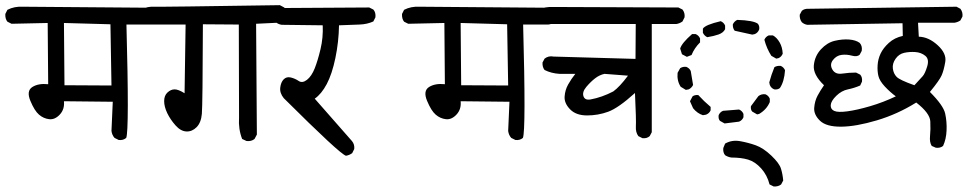

<svg xmlns="http://www.w3.org/2000/svg" viewBox="-26 -584 3660 726"><path d="M422.9 -54.7 407.2 -62.5Q397.5 -73.2 395.5 -88.9L400.4 -199.2L215.8 -201.2Q218.8 -170.9 200.2 -150.9Q181.6 -130.9 160.2 -133.3Q138.7 -135.7 121.6 -150.4Q104.5 -165 88.9 -202.6Q73.2 -240.2 96.2 -254.9Q119.1 -269.5 156.2 -265.6L154.3 -497.1L17.6 -494.1L2 -502Q-6.8 -512.7 -5.9 -531.2L2 -546.9Q28.3 -560.5 61.5 -558.6L552.7 -554.7L570.3 -544.9Q580.1 -534.2 578.1 -515.6L570.3 -500Q559.6 -492.2 546.9 -491.2H452.1Q462.9 -90.8 451.2 -62.5Q439.5 -52.7 422.9 -54.7ZM395.5 -260.7 391.6 -492.2 215.8 -497.1 217.8 -261.7Z M906.2 -50.8 889.6 -58.6Q875 -95.7 877.9 -139.6L877 -491.2L741.2 -492.2Q740.2 -187.5 737.3 -153.8Q734.4 -120.1 717.3 -103Q700.2 -85.9 678.7 -86.9Q657.2 -87.9 637.7 -109.9Q618.2 -131.8 606.4 -156.2Q594.7 -180.7 594.7 -201.7Q594.7 -222.7 607.4 -234.4Q620.1 -246.1 634.3 -246.1Q648.4 -246.1 671.9 -231.4L675.8 -491.2H528.3L511.7 -500Q502 -513.7 502.9 -532.2L511.7 -549.8Q531.2 -559.6 556.6 -558.6Q582 -557.6 1032.2 -564.5L1048.8 -555.7Q1059.6 -543.9 1057.6 -525.4L1048.8 -507.8Q1037.1 -500 1023.4 -498L942.4 -494.1L945.3 -75.2L936.5 -58.6Q924.8 -48.8 906.2 -50.8Z M1282.2 4.9Q1259.8 -1 1046.9 -212.9Q1031.2 -232.4 1033.7 -252.9Q1036.1 -273.4 1046.9 -284.2Q1057.6 -294.9 1073.7 -291Q1089.8 -287.1 1103.5 -277.8Q1117.2 -268.6 1134.8 -282.2Q1152.3 -295.9 1164.1 -325.7Q1175.8 -355.5 1186 -398.4Q1196.3 -441.4 1194.3 -488.3L1039.1 -490.2Q1026.4 -492.2 1016.6 -500Q1007.8 -512.7 1008.8 -529.3L1016.6 -545.9Q1027.3 -555.7 1044.9 -553.7L1370.1 -555.7L1385.7 -547.9Q1395.5 -537.1 1393.6 -518.6L1385.7 -502.9Q1362.3 -492.2 1333.5 -491.2Q1304.7 -490.2 1255.9 -488.3Q1254.9 -425.8 1242.2 -364.7Q1229.5 -303.7 1209.5 -266.1Q1189.5 -228.5 1164.1 -210.9L1304.7 -50.8Q1315.4 -38.1 1313.5 -20.5L1305.7 -4.9Q1294.9 2.9 1282.2 4.9Z M1922.9 -54.7 1907.2 -62.5Q1897.5 -73.2 1895.5 -88.9L1900.4 -199.2L1715.8 -201.2Q1718.8 -170.9 1700.2 -150.9Q1681.6 -130.9 1660.2 -133.3Q1638.7 -135.7 1621.6 -150.4Q1604.5 -165 1588.9 -202.6Q1573.2 -240.2 1596.2 -254.9Q1619.1 -269.5 1656.2 -265.6L1654.3 -497.1L1517.6 -494.1L1502 -502Q1493.2 -512.7 1494.1 -531.2L1502 -546.9Q1528.3 -560.5 1561.5 -558.6L2052.7 -554.7L2070.3 -544.9Q2080.1 -534.2 2078.1 -515.6L2070.3 -500Q2059.6 -492.2 2046.9 -491.2H1952.1Q1962.9 -90.8 1951.2 -62.5Q1939.5 -52.7 1922.9 -54.7ZM1895.5 -260.7 1891.6 -492.2 1715.8 -497.1 1717.8 -261.7Z M2403.3 -61.5 2387.7 -69.3Q2377 -84 2378.4 -106Q2379.9 -127.9 2375 -232.4Q2312.5 -175.8 2273.9 -161.6Q2235.4 -147.5 2193.8 -147.5Q2152.3 -147.5 2129.9 -170.4Q2107.4 -193.4 2108.9 -218.3Q2110.4 -243.2 2122.1 -264.2Q2133.8 -285.2 2149.4 -304.7H2089.8Q2058.6 -306.6 2033.2 -319.3Q2024.4 -330.1 2025.4 -347.7L2033.2 -362.3Q2047.9 -374 2067.4 -370.1L2377 -361.3L2377.9 -493.2H2021.5L2005.9 -501Q1995.1 -513.7 1996.1 -531.2L2003.9 -545.9Q2033.2 -559.6 2069.3 -557.6L2539.1 -555.7L2554.7 -547.9Q2564.5 -535.2 2562.5 -518.6L2554.7 -502.9Q2543.9 -495.1 2531.2 -493.2H2438.5V-84L2430.7 -69.3Q2419.9 -59.6 2403.3 -61.5ZM2293 -238.3Q2317.4 -255.9 2348.6 -297.9L2259.8 -304.7Q2241.2 -300.8 2224.6 -288.1Q2208 -275.4 2191.4 -255.9Q2174.8 -236.3 2180.2 -220.2Q2185.5 -204.1 2207 -208Q2228.5 -211.9 2250.5 -219.7Q2272.5 -227.5 2293 -238.3Z M2899.4 121.1 2883.8 113.3Q2875 78.1 2852.1 52.7Q2829.1 27.3 2802.7 19.5Q2776.4 11.7 2739.3 11.7Q2726.6 9.8 2715.8 2.9Q2707 -7.8 2709 -24.4L2715.8 -41Q2741.2 -55.7 2772 -50.3Q2802.7 -44.9 2831.5 -34.7Q2860.4 -24.4 2890.6 4.4Q2920.9 33.2 2927.2 54.2Q2933.6 75.2 2935.5 98.6L2927.7 113.3Q2917 122.1 2899.4 121.1ZM2713.9 -117.2 2696.3 -127Q2689.5 -134.8 2691.4 -148.4Q2696.3 -160.2 2708 -165L2768.6 -169.9Q2780.3 -165 2785.2 -153.3V-140.6Q2780.3 -128.9 2768.6 -124ZM2631.8 -148.4Q2610.4 -155.3 2594.7 -174.8L2583 -201.2L2592.8 -219.7Q2600.6 -225.6 2614.3 -224.6Q2635.7 -201.2 2661.1 -179.7V-167Q2656.2 -155.3 2643.6 -150.4ZM2836.9 -151.4 2818.4 -162.1Q2811.5 -169.9 2813.5 -182.6L2841.8 -220.7Q2853.5 -229.5 2868.2 -227.5Q2879.9 -222.7 2884.8 -210.9V-198.2Q2873 -169.9 2844.7 -153.3ZM2567.4 -244.1 2547.9 -255.9Q2533.2 -278.3 2536.1 -308.6L2545.9 -326.2Q2556.6 -333 2569.3 -331.1Q2581.1 -326.2 2585.9 -315.4Q2589.8 -294.9 2594.7 -262.7Q2588.9 -251 2578.1 -246.1ZM2901.4 -246.1Q2889.6 -251 2884.8 -262.7L2882.8 -272.5Q2890.6 -301.8 2902.3 -330.1Q2912.1 -335.9 2925.8 -335Q2937.5 -330.1 2942.4 -318.4Q2939.5 -275.4 2922.9 -251Q2914.1 -244.1 2901.4 -246.1ZM2909.2 -362.3 2890.6 -373Q2873 -400.4 2864.3 -433.6Q2869.1 -445.3 2880.9 -450.2H2896.5Q2911.1 -442.4 2921.9 -423.8Q2932.6 -405.3 2933.6 -380.9Q2928.7 -369.1 2918 -364.3ZM2571.3 -369.1 2552.7 -378.9 2545.9 -400.4Q2551.8 -420.9 2590.8 -455.1H2604.5Q2616.2 -450.2 2621.1 -438.5V-423.8Q2599.6 -402.3 2588.9 -376ZM2648.4 -443.4Q2637.7 -448.2 2631.8 -460V-475.6Q2640.6 -490.2 2699.2 -503.9Q2710.9 -499 2715.8 -487.3V-473.6Q2709 -460 2690.9 -453.6Q2672.9 -447.3 2648.4 -443.4ZM2818.4 -453.1Q2785.2 -460 2752 -467.8Q2744.1 -477.5 2745.1 -492.2Q2751 -503.9 2761.7 -508.8Q2823.2 -506.8 2839.8 -494.1Q2846.7 -485.4 2844.7 -472.7Q2839.8 -460 2828.1 -455.1Z M3512.7 -25.4 3497.1 -32.2Q3488.3 -45.9 3490.7 -69.8Q3493.2 -93.8 3491.7 -125Q3490.2 -156.2 3438.5 -196.3Q3368.2 -152.3 3289.6 -128.9Q3210.9 -105.5 3154.8 -105Q3098.6 -104.5 3074.7 -127.4Q3050.8 -150.4 3052.7 -176.3Q3054.7 -202.1 3065.4 -222.2Q3076.2 -242.2 3089.8 -261.7Q3047.9 -301.8 3051.3 -336.9Q3054.7 -372.1 3078.1 -397.5Q3101.6 -422.9 3130.4 -429.7Q3159.2 -436.5 3184.6 -434.6Q3210 -432.6 3224.6 -421.9Q3235.4 -410.2 3232.4 -391.6L3224.6 -377Q3214.8 -368.2 3195.3 -373.5Q3175.8 -378.9 3156.2 -376.5Q3136.7 -374 3123.5 -356.9Q3110.4 -339.8 3121.6 -320.8Q3132.8 -301.8 3158.7 -305.7Q3184.6 -309.6 3210.9 -309.6L3226.6 -301.8Q3235.4 -292 3233.4 -275.4L3226.6 -260.7Q3204.1 -251 3180.2 -246.1Q3156.2 -241.2 3136.2 -221.7Q3116.2 -202.1 3115.2 -186.5Q3114.3 -170.9 3128.4 -164.6Q3142.6 -158.2 3178.7 -163.1Q3214.8 -168 3264.6 -182.6Q3314.5 -197.3 3361.3 -219.7Q3339.8 -235.4 3319.8 -256.8Q3299.8 -278.3 3295.4 -296.9Q3291 -315.4 3292.5 -337.9Q3293.9 -360.4 3303.7 -381.3Q3313.5 -402.3 3335 -421.9Q3356.4 -441.4 3387.7 -448.2L3386.7 -496.1L3026.4 -490.2Q3014.6 -492.2 3005.9 -500Q2997.1 -511.7 2998 -528.3L3005.9 -543Q3015.6 -551.8 3032.2 -550.8L3590.8 -558.6L3605.5 -550.8Q3615.2 -538.1 3613.3 -521.5L3605.5 -506.8Q3595.7 -500 3583 -498H3445.3L3448.2 -445.3Q3485.4 -444.3 3519.5 -413.1Q3553.7 -381.8 3548.3 -350.1Q3543 -318.4 3534.7 -299.3Q3526.4 -280.3 3490.2 -236.3Q3541 -185.5 3547.9 -154.8Q3554.7 -124 3553.2 -90.8Q3551.8 -57.6 3540 -32.2Q3529.3 -23.4 3512.7 -25.4ZM3462.9 -295.9Q3471.7 -305.7 3480 -333Q3488.3 -360.4 3472.7 -373Q3457 -385.7 3435.1 -387.2Q3413.1 -388.7 3393.1 -384.3Q3373 -379.9 3360.4 -361.8Q3347.7 -343.8 3350.1 -324.7Q3352.5 -305.7 3364.3 -293.5Q3376 -281.2 3431.6 -261.7Z"/></svg>

Font: JasonHandwriting2
Style: Regular
Weight: 400
Version: Version 1.05.10